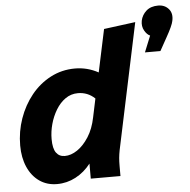

<svg xmlns="http://www.w3.org/2000/svg" viewBox="-56 -860 920 928"><g transform="rotate(-5 404.5 -396.5)"><path d="M22 -189Q22 -257 44 -319.5Q66 -382 105.5 -431Q145 -480 199.5 -508.5Q254 -537 318 -537Q378 -537 431 -508L475 -715L628 -735L499 -125Q495 -104 493.5 -87.5Q492 -71 492 -49V0H348V-73Q317 -33 274.5 -10.5Q232 12 184 12Q135 12 98.5 -13.5Q62 -39 42 -84.5Q22 -130 22 -189ZM176 -207Q176 -161 191 -140.5Q206 -120 233 -120Q263 -120 293.5 -140.5Q324 -161 349 -200Q374 -239 385 -294L404 -384Q386 -401 365.5 -409Q345 -417 322 -417Q288 -417 261 -398Q234 -379 215 -347.5Q196 -316 186 -279.5Q176 -243 176 -207ZM807 -725Q803 -703 772 -648L737 -585H662L694 -664Q679 -670 667 -691Q655 -712 660 -739Q666 -767 687.5 -786Q709 -805 745 -805Q777 -805 796 -783Q815 -761 807 -725Z"/></g></svg>

Font: Radio Canada
Style: Bold Italic
Weight: 700
Italic angle: -12°
Designer: Charles Daoud, Etienne Aubert Bonn, Alexandre Saumier Demers, Jacques Le Bailly
Foundry: Radio-Canada
Version: Version 2.104; ttfautohint (v1.8.4.7-5d5b);gftools[0.9.28.de